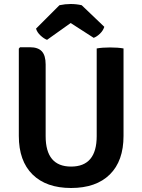

<svg xmlns="http://www.w3.org/2000/svg" viewBox="-20 -925 711 959"><path d="M597 -683V-246Q597 -121 528.5 -53.5Q460 14 335 14Q211 14 142.5 -53.5Q74 -121 74 -246V-682L80 -689H130Q170 -689 189 -668.5Q208 -648 208 -603V-245Q208 -93 335 -93Q463 -93 463 -245V-683Q491 -688 530 -688Q569 -688 597 -683ZM448 -736 333 -810 215 -726Q199 -732 182 -748Q165 -764 160 -782L277 -899Q334 -911 388 -899L501 -791Q495 -772 479.5 -757Q464 -742 448 -736Z"/></svg>

Font: Signika
Style: Semibold
Weight: 600
Designer: Anna Giedrys
Foundry: Anna Giedrys
Version: Version 1.001